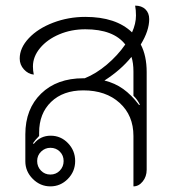

<svg xmlns="http://www.w3.org/2000/svg" viewBox="-20 -653 610 682"><path d="M480 -495Q501 -455 501 -397V-50Q501 -26 487 -8.5Q473 9 454 9V-170Q454 -243 405 -287.5Q356 -332 276 -332Q204 -332 161.5 -291Q119 -250 119 -182V-170Q105 -156 97 -144L100 -142Q123 -171 160 -171Q196 -171 221.5 -144.5Q247 -118 247 -81Q247 -44 221 -17.5Q195 9 159 9Q123 9 96.5 -17.5Q70 -44 70 -80V-176Q70 -266 126 -320.5Q182 -375 276 -375H281Q321 -391 359.5 -423.5Q398 -456 425 -495Q383 -549 283 -549Q233 -549 190.5 -531Q148 -513 122.5 -482.5Q97 -452 97 -417Q97 -402 100 -388Q80 -390 65 -406.5Q50 -423 50 -445Q50 -483 82.5 -517.5Q115 -552 169 -572.5Q223 -593 283 -593Q392 -593 449 -538Q463 -569 463 -598Q463 -617 460 -633Q483 -633 496.5 -620Q510 -607 510 -585Q510 -544 480 -495ZM447 -451Q409 -404 351 -367Q388 -358 417.5 -337Q447 -316 474 -280L477 -281Q472 -291 467 -298Q462 -305 454 -313V-399Q454 -429 447 -451ZM112 -81Q112 -61 125.5 -47Q139 -33 159 -33Q179 -33 192.5 -47Q206 -61 206 -81Q206 -101 192.5 -114.5Q179 -128 159 -128Q140 -128 126 -114.5Q112 -101 112 -81Z"/></svg>

Font: K2D Thin
Style: Regular
Weight: 100
Designer: Katatrad Aksorn Co.,Ltd.
Foundry: Cadson Demak Co.,Ltd.
Version: Version 1.000; ttfautohint (v1.6)